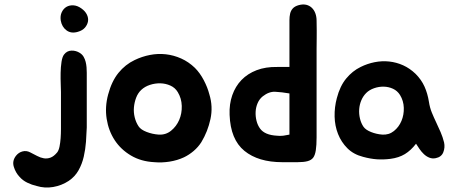

<svg xmlns="http://www.w3.org/2000/svg" viewBox="-20 -722 2059 863"><path d="M330 -579Q300 -570 279 -585.5Q258 -601 253 -630Q250 -651 257.5 -667Q265 -683 278.5 -691Q292 -699 310 -698Q328 -697 346 -684Q363 -672 370.5 -656.5Q378 -641 375.5 -626Q373 -611 362 -598Q351 -585 330 -579ZM370 -395Q370 -383 370 -350Q370 -317 370 -278.5Q370 -240 370 -204Q370 -168 370 -149Q369 -119 366.5 -85Q364 -51 356.5 -18Q349 15 333 43.5Q317 72 289 91Q257 112 219 118.5Q181 125 145 114Q123 109 102.5 99Q82 89 68 73Q50 54 42 27.5Q34 1 52 -22Q64 -37 81.5 -41.5Q99 -46 116 -37Q132 -29 147 -21Q162 -13 177 -10.5Q192 -8 207 -13.5Q222 -19 237 -37Q244 -46 247.5 -63Q251 -80 252.5 -100.5Q254 -121 254 -141.5Q254 -162 254 -178Q254 -200 254 -215.5Q254 -231 254 -244.5Q254 -258 254 -272.5Q254 -287 254 -308Q254 -320 253 -344Q252 -368 252.5 -394.5Q253 -421 256.5 -444Q260 -467 268 -477Q281 -494 301.5 -494.5Q322 -495 339 -484Q350 -477 356 -466.5Q362 -456 365 -444Q368 -432 369 -419.5Q370 -407 370 -395Z M585 -452Q618 -468 654 -475Q690 -482 725.5 -478Q761 -474 794.5 -459Q828 -444 856 -417Q879 -394 896 -361.5Q913 -329 921 -298Q938 -243 926 -187Q914 -131 885 -83Q871 -61 850.5 -43.5Q830 -26 807 -15Q777 -1 742 4.5Q707 10 674 7Q614 4 568.5 -23Q523 -50 495.5 -92Q468 -134 459.5 -187.5Q451 -241 466 -297Q482 -357 512.5 -394.5Q543 -432 585 -452ZM615 -318Q600 -304 592 -283Q584 -262 582 -239.5Q580 -217 585.5 -194.5Q591 -172 603 -154Q613 -139 639 -129Q665 -119 693 -117Q725 -115 749 -134.5Q773 -154 785.5 -183Q798 -212 797 -246Q796 -280 779 -308Q767 -328 745.5 -337.5Q724 -347 700.5 -347.5Q677 -348 654 -340.5Q631 -333 615 -318Z M1323 -699Q1342 -704 1356.5 -700.5Q1371 -697 1381.5 -687Q1392 -677 1397.5 -662Q1403 -647 1403 -629Q1404 -579 1403.5 -551Q1403 -523 1403 -502V-195Q1403 -141 1403 -105Q1403 -69 1399.5 -46.5Q1396 -24 1387.5 -13Q1379 -2 1362 2.5Q1345 7 1317.5 7Q1290 7 1249 7Q1141 7 1078.5 -44Q1016 -95 1012 -206Q1010 -254 1024 -294Q1038 -334 1065.5 -362.5Q1093 -391 1133.5 -406.5Q1174 -422 1226 -421H1281V-600Q1281 -616 1281 -631.5Q1281 -647 1284 -660.5Q1287 -674 1296 -684Q1305 -694 1323 -699ZM1149 -144Q1170 -115 1225 -112Q1236 -111 1246 -111.5Q1256 -112 1264 -114Q1273 -115 1281 -117V-302Q1246 -308 1217.5 -309.5Q1189 -311 1161 -289Q1146 -277 1138 -258.5Q1130 -240 1129 -219.5Q1128 -199 1133 -179Q1138 -159 1149 -144Z M1601 -421Q1631 -436 1664 -442.5Q1697 -449 1729.5 -445.5Q1762 -442 1792 -428.5Q1822 -415 1848 -390Q1874 -364 1888 -333Q1902 -302 1908 -264Q1912 -238 1921 -216Q1930 -194 1940.5 -172Q1951 -150 1960.5 -128Q1970 -106 1976 -82Q1981 -59 1972.5 -37.5Q1964 -16 1938 -11Q1923 -8 1909.5 -13.5Q1896 -19 1885 -29.5Q1874 -40 1865.5 -52.5Q1857 -65 1850 -76Q1827 -46 1800 -29.5Q1773 -13 1735 -8Q1703 -4 1674 -6Q1645 -8 1612 -17Q1569 -28 1541.5 -55.5Q1514 -83 1499.5 -119.5Q1485 -156 1484 -198Q1483 -240 1494 -281Q1508 -335 1536 -369Q1564 -403 1601 -421ZM1626 -304Q1612 -290 1604 -271Q1596 -252 1594.5 -231Q1593 -210 1598 -189Q1603 -168 1614 -152Q1624 -138 1648 -128.5Q1672 -119 1698 -117Q1728 -115 1750.5 -133Q1773 -151 1784.5 -178.5Q1796 -206 1795 -237.5Q1794 -269 1778 -295Q1766 -314 1746.5 -323Q1727 -332 1705 -332.5Q1683 -333 1661.5 -325.5Q1640 -318 1626 -304Z"/></svg>

Font: Jua
Style: Regular
Weight: 400
Version: Version 1.001